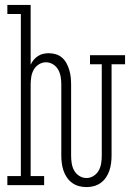

<svg xmlns="http://www.w3.org/2000/svg" viewBox="-20 -755 540 783"><path d="M333 8Q317 8 302 4Q287 0 274.5 -9Q262 -18 253 -31Q244 -44 239 -59Q234 -74 232 -89.5Q230 -105 230 -120V-410Q230 -426 227.5 -441.5Q225 -457 217.5 -470.5Q210 -484 196.5 -492.5Q183 -501 167 -501Q152 -501 138.5 -492.5Q125 -484 117.5 -470.5Q110 -457 107.5 -441.5Q105 -426 105 -410V-37H160V0H10V-37H65V-698H10V-735H105V-491Q110 -502 117.5 -511Q125 -520 135 -526.5Q145 -533 156.5 -535.5Q168 -538 179 -538Q194 -538 208.5 -533.5Q223 -529 234 -519Q245 -509 252 -495.5Q259 -482 263 -468Q267 -454 268.5 -439.5Q270 -425 270 -410V-120Q270 -104 272.5 -88.5Q275 -73 282.5 -59.5Q290 -46 303.5 -37.5Q317 -29 333 -29Q348 -29 361.5 -37.5Q375 -46 382.5 -59.5Q390 -73 392.5 -88.5Q395 -104 395 -120V-493H347V-530H490V-493H435V-120Q435 -105 433 -89.5Q431 -74 426 -59Q421 -44 412 -31Q403 -18 390.5 -9Q378 0 363 4Q348 8 333 8Z"/></svg>

Font: Iosevka Slab Extralight
Style: Regular
Weight: 200
Monospace: yes
Designer: Belleve Invis
Foundry: Belleve Invis
Version: Version 11.1.1; ttfautohint (v1.8.3)